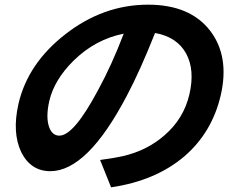

<svg xmlns="http://www.w3.org/2000/svg" viewBox="-20 -760 1040 821"><path d="M400 -376Q458 -482 509 -616Q388 -592 295 -501Q212 -419 191 -329Q175 -259 190 -217Q203 -180 234 -180Q296 -180 400 -376ZM408 -76Q462 -83 504 -92Q609 -116 684 -182Q766 -253 790 -357Q814 -461 776 -531Q737 -602 643 -619Q578 -455 522 -350Q353 -28 195 -28Q112 -28 71 -109Q31 -193 59 -316Q99 -489 260 -614Q422 -740 613 -740Q793 -740 879 -628Q962 -519 924 -353Q887 -194 769 -92Q646 13 455 41Z"/></svg>

Font: KaiGen Gothic CN Bold
Style: Bold
Weight: 700
Designer: Ryoko NISHIZUKA  (kana & ideographs); Paul D. Hunt (Latin, Greek & Cyrillic); Wenlong ZHANG  (bopomofo); Sandoll Communi
Foundry: Adobe Systems Incorporated
Version: Version 1.002.20150501